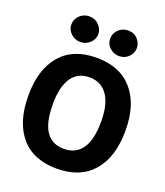

<svg xmlns="http://www.w3.org/2000/svg" viewBox="-152 -935 904 1050"><g transform="rotate(20 300.0 -410.0)"><path d="M302 12Q165 12 92.5 -73Q20 -158 20 -312Q20 -463 92.5 -548Q165 -633 302 -633Q438 -633 511.5 -548Q585 -463 585 -312Q585 -158 511.5 -73Q438 12 302 12ZM302 -103Q369 -103 406 -154Q443 -205 443 -314Q443 -414 406 -466.5Q369 -519 302 -519Q233 -519 197.5 -466.5Q162 -414 162 -314Q162 -205 197.5 -154Q233 -103 302 -103ZM186 -683Q154 -683 131 -705Q108 -727 108 -757Q108 -788 131 -810Q154 -832 186 -832Q221 -832 243 -808.5Q265 -785 265 -757Q265 -727 241.5 -705Q218 -683 186 -683ZM412 -683Q380 -683 357 -704.5Q334 -726 334 -757Q334 -788 357 -810Q380 -832 412 -832Q448 -832 468.5 -808.5Q489 -785 489 -757Q489 -727 466.5 -705Q444 -683 412 -683Z"/></g></svg>

Font: Inconsolata Expanded Black
Style: Regular
Weight: 900
Width: 7
Monospace: yes
Designer: Raph Levien, Cyreal, Brenton Simpson
Foundry: Raph Levien, Cyreal, Google
Version: Version 3.001; ttfautohint (v1.8.2.53-6de2)